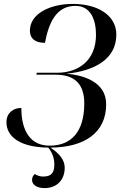

<svg xmlns="http://www.w3.org/2000/svg" viewBox="-20 -744 660 982"><path d="M208 218C273 218 311 174 311 114C311 73 283 41 238 11C411 10 523 -64 523 -211C523 -326 405 -360 320 -367C461 -381 575 -440 575 -567C575 -667 478 -724 353 -724C231 -724 133 -671 133 -588C133 -540 168 -525 210 -525C229 -625 266 -714 366 -714C442 -714 471 -646 471 -566C471 -432 378 -372 273 -372H168L166 -362H264C365 -362 411 -311 411 -215C411 -72 346 1 234 1C112 1 89 -112 89 -192C47 -192 13 -166 13 -119C13 -48 77 9 227 11C252 42 258 74 258 96C258 136 246 159 201 159C182 159 169 153 158 146C148 155 144 164 144 177C144 199 166 218 208 218Z"/></svg>

Font: Noto Serif Display
Style: Italic
Weight: 400
Italic angle: -12°
Designer: Monotype Design Team
Foundry: Monotype Imaging Inc.
Version: Version 2.009